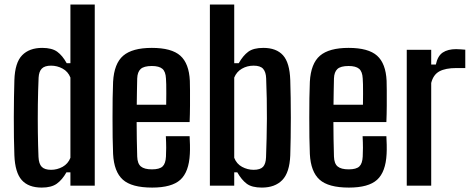

<svg xmlns="http://www.w3.org/2000/svg" viewBox="-20 -820 2080 848"><path d="M164.5 8.5Q105.5 8.5 76 -24.8Q46.5 -58 43.5 -134Q42 -169 41.5 -212.8Q41 -256.5 41 -302.2Q41 -348 41.8 -390.5Q42.5 -433 43.5 -466Q46 -543.5 77.8 -576Q109.5 -608.5 166.5 -608.5Q209.5 -608.5 232.8 -591.5Q256 -574.5 274.5 -541H291V-800H398.5V0H291V-59H273.5Q255 -26 231 -8.8Q207 8.5 164.5 8.5ZM205.5 -70Q232.5 -70 256.5 -83.2Q280.5 -96.5 291 -123V-477.5Q280.5 -504 256.5 -517Q232.5 -530 205.5 -530Q177.5 -530 164.8 -517.2Q152 -504.5 150.5 -477Q148 -419.5 147.2 -357.5Q146.5 -295.5 147.2 -236Q148 -176.5 150 -127Q151.5 -96 164.5 -83Q177.5 -70 205.5 -70Z M652 8.5Q561.5 8.5 522.5 -26.5Q483.5 -61.5 479.5 -140Q478 -171 477.5 -213Q477 -255 477 -300Q477 -345 477.5 -386.5Q478 -428 479.5 -459Q484 -539.5 524.2 -574Q564.5 -608.5 650.5 -608.5Q738 -608.5 776.5 -574Q815 -539.5 818.5 -463Q819 -451.5 819.2 -421Q819.5 -390.5 819.2 -352.8Q819 -315 817.5 -281H583.5Q583.5 -244 584.2 -206.2Q585 -168.5 586 -128.5Q587 -97.5 602.2 -84.8Q617.5 -72 651 -72Q684.5 -72 698 -84.8Q711.5 -97.5 713 -128.5Q714 -144 714 -167Q714 -190 712.5 -218.5H817.5Q818.5 -205.5 819 -180.8Q819.5 -156 818.5 -140Q814.5 -60.5 776.5 -26Q738.5 8.5 652 8.5ZM584 -357.5H714Q714.5 -381.5 714.5 -405.5Q714.5 -429.5 714.2 -447.8Q714 -466 713 -473.5Q711.5 -504 697 -516.2Q682.5 -528.5 650.5 -528.5Q615.5 -528.5 601.2 -515.2Q587 -502 586 -473.5Q585.5 -444.5 584.8 -415.2Q584 -386 584 -357.5Z M1136.5 8.5Q1092.5 8.5 1069.8 -8.5Q1047 -25.5 1028 -59H1014.5V0H907V-800H1014.5V-541H1034.5Q1053.5 -574.5 1076.5 -591.5Q1099.5 -608.5 1143 -608.5Q1200.5 -608.5 1230 -575.8Q1259.5 -543 1262 -466Q1263 -433 1263.8 -390Q1264.5 -347 1264.5 -300.8Q1264.5 -254.5 1263.8 -211.2Q1263 -168 1262 -134Q1259 -58 1226.8 -24.8Q1194.5 8.5 1136.5 8.5ZM1100 -70Q1129.5 -70 1141.8 -83.2Q1154 -96.5 1155 -125.5Q1156.5 -166 1157.5 -208.5Q1158.5 -251 1158.8 -295Q1159 -339 1158.2 -383.8Q1157.5 -428.5 1155.5 -474Q1154.5 -502 1142.2 -516Q1130 -530 1100 -530Q1071.5 -530 1048.2 -516.5Q1025 -503 1014.5 -477.5V-123Q1025 -96 1049.2 -83Q1073.5 -70 1100 -70Z M1521 8.5Q1430.5 8.5 1391.5 -26.5Q1352.5 -61.5 1348.5 -140Q1347 -171 1346.5 -213Q1346 -255 1346 -300Q1346 -345 1346.5 -386.5Q1347 -428 1348.5 -459Q1353 -539.5 1393.2 -574Q1433.5 -608.5 1519.5 -608.5Q1607 -608.5 1645.5 -574Q1684 -539.5 1687.5 -463Q1688 -451.5 1688.2 -421Q1688.5 -390.5 1688.2 -352.8Q1688 -315 1686.5 -281H1452.5Q1452.5 -244 1453.2 -206.2Q1454 -168.5 1455 -128.5Q1456 -97.5 1471.2 -84.8Q1486.5 -72 1520 -72Q1553.5 -72 1567 -84.8Q1580.5 -97.5 1582 -128.5Q1583 -144 1583 -167Q1583 -190 1581.5 -218.5H1686.5Q1687.5 -205.5 1688 -180.8Q1688.5 -156 1687.5 -140Q1683.5 -60.5 1645.5 -26Q1607.5 8.5 1521 8.5ZM1453 -357.5H1583Q1583.5 -381.5 1583.5 -405.5Q1583.5 -429.5 1583.2 -447.8Q1583 -466 1582 -473.5Q1580.5 -504 1566 -516.2Q1551.5 -528.5 1519.5 -528.5Q1484.5 -528.5 1470.2 -515.2Q1456 -502 1455 -473.5Q1454.5 -444.5 1453.8 -415.2Q1453 -386 1453 -357.5Z M1776.5 0V-600H1884.5V-535H1905Q1913 -573 1935.5 -588Q1958 -603 1994.5 -603Q2005.5 -603 2016 -602Q2026.5 -601 2035 -600.5V-519.5H1996Q1947.5 -519.5 1920.5 -504.8Q1893.5 -490 1884.5 -453.5V0Z"/></svg>

Font: Big Shoulders Medium
Style: Regular
Weight: 500
Designer: Patric King
Foundry: XO Type Co
Version: Version 2.002